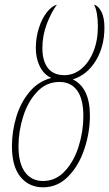

<svg xmlns="http://www.w3.org/2000/svg" viewBox="-20 -790 466 820"><path d="M31 -165Q31 -229 49.5 -290.5Q68 -352 106 -397.5Q144 -443 199 -457Q167 -472 150 -506.5Q133 -541 133 -584Q133 -629 146 -670Q159 -711 180 -737.5Q201 -764 223 -770Q199 -738 180 -688Q161 -638 161 -585Q161 -530 184.5 -499.5Q208 -469 255 -469Q295 -469 327.5 -496Q360 -523 379 -570Q398 -617 398 -676Q398 -738 382 -770Q399 -766 412.5 -741Q426 -716 426 -672Q426 -591 389 -530.5Q352 -470 291 -451Q364 -415 364 -296Q364 -225 340.5 -154Q317 -83 271.5 -36.5Q226 10 164 10Q104 10 67.5 -34.5Q31 -79 31 -165ZM336 -294Q336 -367 309.5 -403.5Q283 -440 234 -440Q178 -440 138.5 -398Q99 -356 79 -292.5Q59 -229 59 -166Q59 -92 87 -54.5Q115 -17 164 -17Q218 -17 257 -59Q296 -101 316 -165Q336 -229 336 -294Z"/></svg>

Font: Noto Serif NarrowThin
Style: Italic
Weight: 250
Width: 4
Italic angle: -12°
Designer: Monotype Design Team
Foundry: Monotype Imaging Inc.
Version: Version 1.001